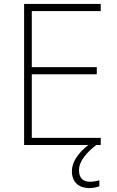

<svg xmlns="http://www.w3.org/2000/svg" viewBox="-20 -734 591 972"><path d="M380 128C380 79 421 37 467 0H490V-36H141V-358H470V-394H141V-678H490V-714H102V0H427C373 43 344 87 344 133C344 189 380 218 431 218C453 218 470 214 483 209V179C472 182 455 186 435 186C398 186 380 165 380 128Z"/></svg>

Font: Noto Sans Myanmar ExtraLight
Style: Regular
Weight: 200
Designer: Monotype Design Team
Foundry: Monotype Imaging Inc.
Version: Version 2.107